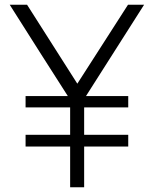

<svg xmlns="http://www.w3.org/2000/svg" viewBox="-20 -790 641 810"><path d="M521 -221.2V-171.9H335V0H275.9V-171.9H87.9V-221.2H275.9V-336.9H87.9V-384.8H266.1Q242.7 -421.4 154.3 -559.8Q65.9 -698.2 21 -770H94.2L306.2 -437L520 -770H587.9L342.8 -384.8H521V-336.9H335V-221.2Z"/></svg>

Font: Junction Light
Style: Regular
Weight: 300
Designer: Caroline Hadilaksono
Foundry: Caroline Hadilaksono
Version: Version 1.002